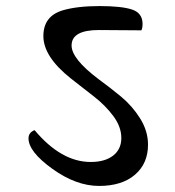

<svg xmlns="http://www.w3.org/2000/svg" viewBox="-20 -677 578 633"><path d="M446 -577 306 -578Q216 -578 216 -527Q216 -483 305 -416Q342 -389 379 -358.5Q416 -328 442 -286.5Q468 -245 468 -200Q468 -138 425 -101Q382 -64 306.5 -64Q231 -64 152.5 -120.5Q74 -177 74 -221Q74 -240 94 -248Q182 -143 279 -143Q326 -143 353 -164Q380 -185 380 -222Q380 -259 353.5 -294.5Q327 -330 289.5 -359Q252 -388 214 -418Q123 -490 123 -558Q123 -624 187 -643Q235 -657 308 -657Q381 -657 415.5 -645.5Q450 -634 450 -598Q450 -584 446 -577Z"/></svg>

Font: Laila Medium
Style: Regular
Weight: 500
Designer: Hitesh Malaviya
Foundry: Indian Type Foundry
Version: Version 1.302;PS 1.0;hotconv 1.0.78;makeotf.lib2.5.61930; tt